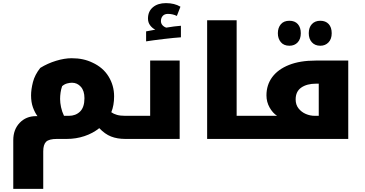

<svg xmlns="http://www.w3.org/2000/svg" viewBox="-20 -890 2336 1230"><path d="M345 0Q294 0 275.5 18Q257 36 257 80V320H65V8Q65 -60 106 -103Q147 -146 211 -146H220Q203 -169 191 -202Q179 -235 179 -279Q179 -317 191 -364Q203 -411 238 -455Q285 -484 339 -500.5Q393 -517 439 -517Q478 -517 510.5 -510Q543 -503 572 -489Q640 -458 675.5 -400Q711 -342 711 -273Q711 -215 693 -171Q708 -160 729.5 -154Q751 -148 783 -148H788Q793 -148 793 -144V-5Q793 0 788 0H783Q731 0 691.5 -15.5Q652 -31 616 -69Q575 -36 521 -18Q467 0 408 0ZM365 -256Q365 -232 371 -203.5Q377 -175 390 -148H421Q465 -148 493 -175.5Q521 -203 521 -261Q521 -308 498 -334Q475 -360 441 -360Q427 -360 410 -355.5Q393 -351 378 -338Q371 -318 368 -297Q365 -276 365 -256Z M916 -689 975 -700Q956 -709 942 -727.5Q928 -746 928 -771Q928 -817 959.5 -843.5Q991 -870 1043 -870Q1098 -870 1136 -847L1113 -788Q1086 -801 1056 -801Q1034 -801 1022.5 -788Q1011 -775 1011 -755Q1011 -740 1020.5 -729Q1030 -718 1045 -713Q1068 -717 1095 -720.5Q1122 -724 1139 -725V-651Q1121 -650 1091 -647Q1061 -644 1027.5 -640Q994 -636 964 -632Q934 -628 916 -625Z M778 0Q773 0 773 -5V-144Q773 -148 778 -148H942V-502H1131V0Z M1616 -148Q1621 -148 1621 -144V-5Q1621 0 1616 0H1307V-760H1496V-148Z M1834 -597Q1798 -597 1779 -620Q1760 -643 1760 -677Q1760 -712 1779 -734.5Q1798 -757 1834 -757Q1869 -757 1888 -735.5Q1907 -714 1907 -677Q1907 -640 1887 -618.5Q1867 -597 1834 -597ZM2032 -597Q1998 -597 1978 -619Q1958 -641 1958 -677Q1958 -714 1978 -735.5Q1998 -757 2032 -757Q2066 -757 2085.5 -736Q2105 -715 2105 -677Q2105 -640 2084.5 -618.5Q2064 -597 2032 -597Z M1606 0Q1601 0 1601 -5V-144Q1601 -148 1606 -148H1755Q1727 -166 1707 -201.5Q1687 -237 1687 -279Q1687 -346 1724 -396Q1761 -446 1831.5 -474Q1902 -502 2002 -502H2211V0ZM1997 -148H2022V-354H2005Q1946 -354 1910 -329Q1874 -304 1874 -253Q1874 -219 1892.5 -195.5Q1911 -172 1939 -160Q1967 -148 1997 -148Z"/></svg>

Font: Noto Kufi Arabic Black
Style: Regular
Weight: 900
Designer: Monotype Design Team, David Williams, Khaled Hosny
Foundry: Google LLC
Version: Version 2.109; ttfautohint (v1.8.4.7-5d5b)